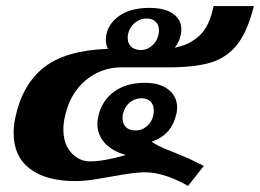

<svg xmlns="http://www.w3.org/2000/svg" viewBox="-20 -587 857 633"><path d="M193 -198Q189 -179 189 -160Q189 -112 215 -83.5Q241 -55 277 -55Q323 -55 395 -76Q349 -89 325 -116Q301 -143 301 -179Q301 -191 304 -203Q315 -254 355 -284Q395 -314 458 -314Q507 -314 535.5 -291.5Q564 -269 564 -232Q564 -226 562 -214Q547 -142 480 -120Q497 -106 553 -85L603 -64L652 -40L600 26Q521 -19 458 -19Q424 -19 348 -5Q341 -4 301.5 3Q262 10 228 10Q131 10 78 -31Q25 -72 25 -148Q25 -175 30 -197Q53 -308 124.5 -364.5Q196 -421 336 -426Q329 -439 329 -455Q329 -500 367.5 -530.5Q406 -561 472 -561Q524 -561 551 -541.5Q578 -522 578 -489Q578 -484 576 -472Q571 -448 556 -430Q603 -438 637 -469Q671 -500 684 -567H817Q796 -483 762 -440Q728 -397 675.5 -381Q623 -365 536 -365H381Q313 -365 261 -321Q209 -277 193 -198ZM401 -462Q401 -444 412 -433.5Q423 -423 442 -422H443Q468 -422 486 -441Q504 -460 504 -488Q504 -505 493 -515.5Q482 -526 464 -526Q441 -526 424 -511.5Q407 -497 402 -474Q401 -470 401 -462ZM384 -198Q384 -179 395 -168Q406 -157 426 -157Q452 -157 469.5 -176Q487 -195 487 -223Q487 -241 476.5 -252Q466 -263 447 -263Q424 -263 407 -248.5Q390 -234 385 -210Q384 -206 384 -198Z"/></svg>

Font: Taviraj
Style: Bold Italic
Weight: 700
Italic angle: -12°
Designer: Katatrad Team
Foundry: CadsonDemak
Version: Version 1.001